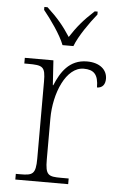

<svg xmlns="http://www.w3.org/2000/svg" viewBox="-54 -804 528 843"><g transform="rotate(5 209.5 -383.0)"><path d="M201 -606H249C266 -651 311 -715 342 -753V-766H329C281 -722 255 -690 225 -644C195 -690 169 -722 121 -766H107V-753C138 -715 184 -651 201 -606ZM46 0H279V-25H246C189 -25 176 -30 176 -100V-280C176 -393 226 -511 303 -511C347 -511 368 -492 368 -434C393 -434 404 -452 404 -475C404 -515 371 -544 315 -544C236 -544 200 -485 176 -427H174L167 -536H41V-511H56C123 -511 134 -506 134 -439V-101C134 -30 120 -25 64 -25H46Z"/></g></svg>

Font: Noto Serif Ethiopic ExtraLight
Style: Regular
Weight: 200
Designer: Monotype Design Team
Foundry: Monotype Imaging Inc.
Version: Version 2.102